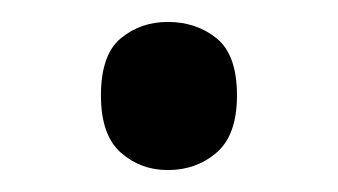

<svg xmlns="http://www.w3.org/2000/svg" viewBox="-20 -440 308 175"><path d="M72 -353Q72 -390 90 -405Q108 -420 133 -420Q159 -420 177.5 -405Q196 -390 196 -353Q196 -317 177.5 -301Q159 -285 133 -285Q108 -285 90 -301Q72 -317 72 -353Z"/></svg>

Font: Noto Sans Sora Sompeng
Style: Regular
Weight: 400
Designer: Monotype Design Team. David Williams.
Foundry: Monotype Imaging Inc.
Version: Version 2.101